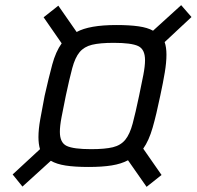

<svg xmlns="http://www.w3.org/2000/svg" viewBox="-20 -716 762 744"><path d="M67 7 29 -40 135 -138Q129 -158 129 -185Q129 -215 136 -254Q143 -293 153 -345Q169 -416 182.5 -466Q196 -516 219 -548L149 -649L206 -694L277 -592Q326 -619 431 -619Q482 -619 517 -614Q552 -609 573 -597L682 -696L722 -650L618 -553Q625 -533 625 -504Q625 -474 618.5 -435Q612 -396 601 -345Q586 -272 571.5 -221.5Q557 -171 535 -140L606 -38L548 8L476 -95Q450 -81 413 -75Q376 -69 323 -69Q270 -69 234.5 -74.5Q199 -80 177 -93ZM333 -138Q387 -138 417.5 -145.5Q448 -153 465.5 -174.5Q483 -196 494 -237Q505 -278 519 -345Q529 -392 535.5 -426Q542 -460 542 -483Q542 -525 515.5 -537.5Q489 -550 421 -550Q367 -550 336.5 -542.5Q306 -535 288.5 -514Q271 -493 260 -452Q249 -411 235 -345Q225 -296 218.5 -262Q212 -228 212 -205Q212 -163 238.5 -150.5Q265 -138 333 -138Z"/></svg>

Font: Saira
Style: Italic
Weight: 400
Italic angle: -12°
Designer: Hector Gatti with collaboration of the Omnibus-Type team
Foundry: Omnibus-Type
Version: Version 1.100; ttfautohint (v1.8.3)